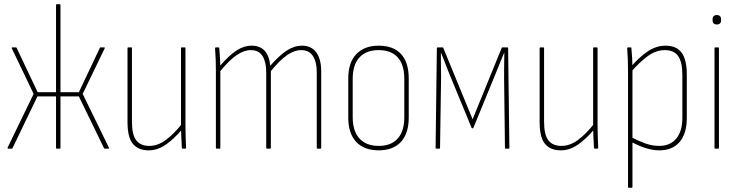

<svg xmlns="http://www.w3.org/2000/svg" viewBox="-20 -703 3493 908"><path d="M19 0Q18 0 16.5 -1.5Q15 -3 16 -5L139 -259L36 -474Q34 -479 38 -479H55Q58 -479 59 -476L158 -267H245V-679Q245 -683 248 -683H262Q266 -683 266 -679V-267H353L452 -476Q453 -479 456 -479H472Q477 -479 475 -474L371 -259L495 -5Q497 0 493 0H476Q475 0 474 -0.5Q473 -1 472 -2L353 -247H266V-4Q266 0 262 0H248Q245 0 245 -4V-247H157L39 -2Q38 0 34 0Z M683 8Q634 8 608.5 -22.5Q583 -53 583 -126V-475Q583 -479 587 -479H601Q604 -479 604 -475V-128Q604 -65 624.5 -39Q645 -13 686 -13Q727 -13 765.5 -42Q804 -71 840 -117L841 -91Q802 -45 763.5 -18.5Q725 8 683 8ZM844 0Q840 0 840 -4Q839 -29 837.5 -54Q836 -79 836 -99V-105V-475Q836 -479 839 -479H853Q857 -479 857 -475V-111Q857 -83 858 -56Q859 -29 860 -4Q860 0 856 0Z M1005 0Q1001 0 1001 -4V-368Q1001 -396 1000 -423.5Q999 -451 997 -475Q997 -479 1001 -479H1014Q1017 -479 1017 -475Q1019 -455 1020 -433.5Q1021 -412 1022 -393Q1062 -440 1097.5 -463.5Q1133 -487 1170 -487Q1210 -487 1232 -462.5Q1254 -438 1258 -392Q1300 -440 1335.5 -463.5Q1371 -487 1408 -487Q1453 -487 1476 -455Q1499 -423 1499 -365V-4Q1499 0 1495 0H1481Q1478 0 1478 -4V-362Q1478 -410 1460 -438Q1442 -466 1404 -466Q1372 -466 1338 -442.5Q1304 -419 1261 -367V-4Q1261 0 1257 0H1243Q1239 0 1239 -4V-362Q1239 -410 1221.5 -438Q1204 -466 1166 -466Q1134 -466 1099.5 -442.5Q1065 -419 1022 -367V-4Q1022 0 1019 0Z M1771 8Q1702 8 1664.5 -32Q1627 -72 1627 -147V-332Q1627 -407 1665 -447Q1703 -487 1771 -487Q1840 -487 1876.5 -447.5Q1913 -408 1913 -332V-147Q1913 -72 1876 -32Q1839 8 1771 8ZM1771 -13Q1830 -13 1861 -48Q1892 -83 1892 -149V-330Q1892 -397 1861 -431.5Q1830 -466 1771 -466Q1712 -466 1680 -431.5Q1648 -397 1648 -330V-149Q1648 -83 1680 -48Q1712 -13 1771 -13Z M2044 0Q2040 0 2040 -4L2046 -475Q2046 -479 2050 -479H2073Q2076 -479 2077 -475L2215 -139L2352 -475Q2353 -479 2356 -479H2379Q2383 -479 2383 -475L2389 -4Q2389 0 2385 0H2371Q2368 0 2368 -4L2364 -332Q2364 -347 2364 -369.5Q2364 -392 2364.5 -415Q2365 -438 2365 -453H2364Q2355 -431 2346 -409.5Q2337 -388 2329 -367L2219 -99Q2218 -96 2215 -96Q2212 -96 2210 -99L2098 -371Q2091 -391 2082.5 -411.5Q2074 -432 2066 -453H2065Q2065 -439 2065 -416.5Q2065 -394 2065.5 -372.5Q2066 -351 2066 -337L2061 -4Q2061 0 2058 0Z M2632 8Q2583 8 2557.5 -22.5Q2532 -53 2532 -126V-475Q2532 -479 2536 -479H2550Q2553 -479 2553 -475V-128Q2553 -65 2573.5 -39Q2594 -13 2635 -13Q2676 -13 2714.5 -42Q2753 -71 2789 -117L2790 -91Q2751 -45 2712.5 -18.5Q2674 8 2632 8ZM2793 0Q2789 0 2789 -4Q2788 -29 2786.5 -54Q2785 -79 2785 -99V-105V-475Q2785 -479 2788 -479H2802Q2806 -479 2806 -475V-111Q2806 -83 2807 -56Q2808 -29 2809 -4Q2809 0 2805 0Z M3098 8Q3067 8 3032.5 -3Q2998 -14 2964 -33V-55Q2998 -37 3031 -25Q3064 -13 3098 -13Q3149 -13 3178 -47.5Q3207 -82 3207 -146V-348Q3207 -410 3187 -438Q3167 -466 3124 -466Q3082 -466 3042.5 -437Q3003 -408 2963 -361V-386Q3002 -432 3042.5 -459.5Q3083 -487 3128 -487Q3179 -487 3203.5 -454Q3228 -421 3228 -350V-146Q3228 -71 3194 -31.5Q3160 8 3098 8ZM2954 185Q2950 185 2950 181V-369Q2950 -395 2949 -422.5Q2948 -450 2946 -475Q2946 -479 2950 -479H2963Q2966 -479 2966 -475Q2968 -452 2969.5 -427.5Q2971 -403 2971 -387V-380V181Q2971 185 2968 185Z M3363 0Q3359 0 3359 -4V-475Q3359 -479 3363 -479H3377Q3380 -479 3380 -475V-4Q3380 0 3377 0ZM3370 -587Q3361 -587 3355.5 -592Q3350 -597 3350 -606V-613Q3350 -622 3355.5 -627Q3361 -632 3370 -632Q3379 -632 3384.5 -627Q3390 -622 3390 -613V-606Q3390 -597 3384.5 -592Q3379 -587 3370 -587Z"/></svg>

Font: Sofia Sans Condensed Thin
Style: Regular
Weight: 250
Version: Version 4.100